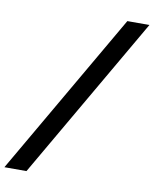

<svg xmlns="http://www.w3.org/2000/svg" viewBox="-118 -741 810 1011"><g transform="rotate(10 287.0 -235.0)"><path d="M480 -670 -24 200H94L598 -670Z"/></g></svg>

Font: LT Wave Medium
Style: Italic
Weight: 500
Designer: Daniel Lyons
Version: Version 2.5 (Glyphs App)